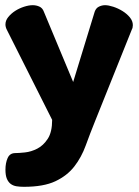

<svg xmlns="http://www.w3.org/2000/svg" viewBox="-20 -503 536 740"><path d="M6 -389Q1 -399 1 -409Q1 -424 12 -437.5Q23 -451 38.5 -461Q54 -471 72.5 -477Q91 -483 106 -483Q120 -483 132 -477.5Q144 -472 149 -458L262 -187L345 -458Q350 -472 361.5 -477.5Q373 -483 385 -483Q398 -483 416.5 -477Q435 -471 452 -460.5Q469 -450 480.5 -436Q492 -422 492 -406Q492 -396 488 -389L346 -35Q327 12 310.5 57.5Q294 103 266.5 138.5Q239 174 193.5 195.5Q148 217 72 217Q57 217 44 215Q31 213 21.5 206Q12 199 6.5 186Q1 173 1 151Q1 125 9.5 106Q18 87 39 87Q52 87 76 84.5Q100 82 123.5 70Q147 58 164 32Q181 6 181 -41Z"/></svg>

Font: AkaAcidDosis
Style: ExtraBold
Weight: 800
Designer: Edgar Tolentino, Pablo Impallari, Igino Marini, Aka-Acid
Foundry: Edgar Tolentino, Pablo Impallari, Igino Marini, Aka-Acid
Version: Version 1.007